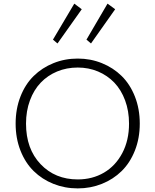

<svg xmlns="http://www.w3.org/2000/svg" viewBox="-20 -1022 853 1055"><path d="M295.9 -783.2 271 -804.2 388.2 -1002 429.2 -971.2ZM480 -783.2 455.1 -804.2 570.8 -1002 612.8 -971.2ZM407.2 13.2Q335.9 13.2 273.7 -11.7Q211.4 -36.6 165.3 -81.8Q119.1 -127 92.5 -194.6Q65.9 -262.2 65.9 -342.8Q65.9 -423.8 92.5 -491.7Q119.1 -559.6 165.3 -604.7Q211.4 -649.9 273.7 -675Q335.9 -700.2 407.2 -700.2Q477.5 -700.2 539.8 -675Q602.1 -649.9 648.2 -604.7Q694.3 -559.6 721.2 -491.7Q748 -423.8 748 -342.8Q748 -262.2 721.2 -194.6Q694.3 -127 648.2 -81.8Q602.1 -36.6 539.8 -11.7Q477.5 13.2 407.2 13.2ZM407.2 -36.1Q487.3 -36.1 551 -73.2Q614.7 -110.4 651.9 -180.7Q689 -251 689 -342.8Q689 -412.1 667.5 -470.2Q646 -528.3 608.2 -567.9Q570.3 -607.4 518.6 -629.2Q466.8 -650.9 407.2 -650.9Q346.2 -650.9 293.9 -629.2Q241.7 -607.4 203.9 -567.9Q166 -528.3 144.5 -470.2Q123 -412.1 123 -342.8Q123 -204.1 202.9 -120.1Q282.7 -36.1 407.2 -36.1Z"/></svg>

Font: BioRhyme Light
Style: Regular
Weight: 300
Designer: Aoife Mooney
Foundry: Aoife Mooney Type
Version: Version 1.500;PS 001.500;hotconv 1.0.88;makeotf.lib2.5.64775